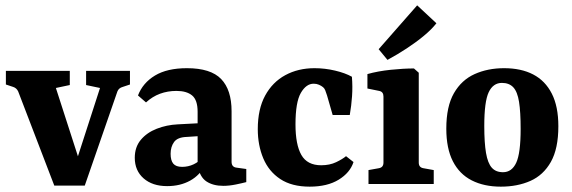

<svg xmlns="http://www.w3.org/2000/svg" viewBox="-20 -688 2138 718"><path d="M354 -359 302 -370V-423H466V-372L439 -363Q424 -359 419 -346L297 6H236ZM272 6H183L48 -346Q42 -359 29 -363L2 -372V-423H241V-370L189 -359L290 -46Z M605 8Q550 8 517 -21Q484 -50 484 -98Q484 -138 506.5 -165Q529 -192 566 -206.5Q603 -221 645 -223L740 -228V-180L679 -176Q644 -175 631 -157Q618 -139 618 -113Q618 -88 628 -76Q638 -64 661 -64Q684 -64 704 -73.5Q724 -83 737 -99L747 -71Q728 -33 691 -12.5Q654 8 605 8ZM496 -331Q514 -378 559.5 -405.5Q605 -433 679 -433Q768 -433 807 -392.5Q846 -352 846 -272V-83Q846 -63 865 -61L901 -56V-7Q886 -3 861.5 2Q837 7 815 7Q777 7 752 -9.5Q727 -26 719 -69V-270Q719 -314 698.5 -331Q678 -348 640 -348Q607 -348 578.5 -337.5Q550 -327 526 -305Z M944 -205Q944 -280 971.5 -330.5Q999 -381 1047 -407Q1095 -433 1156 -433Q1195 -433 1233 -424Q1271 -415 1296 -401Q1299 -364 1296.5 -328Q1294 -292 1288 -258H1224L1203 -331Q1199 -344 1196 -351Q1193 -358 1188 -362Q1182 -367 1173 -371Q1164 -375 1153 -375Q1125 -375 1105 -340.5Q1085 -306 1085 -223Q1085 -147 1107 -108.5Q1129 -70 1181 -70Q1213 -70 1237 -81.5Q1261 -93 1274 -104L1302 -82Q1289 -42 1246.5 -16Q1204 10 1138 10Q1071 10 1028 -18.5Q985 -47 964.5 -96Q944 -145 944 -205Z M1546 -80Q1546 -62 1563 -59L1602 -52V0H1358V-52L1397 -59Q1414 -62 1414 -80V-327Q1414 -345 1398 -348L1354 -357V-411Q1393 -422 1441 -427Q1489 -432 1528 -432L1546 -416ZM1396 -504 1540 -668 1612 -601Q1594 -578 1565 -554Q1536 -530 1501 -507Q1466 -484 1429 -464Z M1927 -206Q1927 -269 1921 -307Q1915 -345 1899.5 -361.5Q1884 -378 1857 -378Q1824 -378 1807.5 -343Q1791 -308 1791 -217Q1791 -154 1797.5 -116Q1804 -78 1819 -61Q1834 -44 1861 -44Q1894 -44 1910.5 -79.5Q1927 -115 1927 -206ZM1649 -207Q1649 -290 1677.5 -339.5Q1706 -389 1755 -411Q1804 -433 1865 -433Q1929 -433 1974 -409.5Q2019 -386 2043.5 -338Q2068 -290 2068 -216Q2068 -132 2040 -82.5Q2012 -33 1963.5 -11.5Q1915 10 1853 10Q1790 10 1744 -13.5Q1698 -37 1673.5 -85Q1649 -133 1649 -207Z"/></svg>

Font: Yrsa
Style: Bold
Weight: 700
Version: Version 2.004